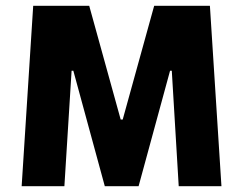

<svg xmlns="http://www.w3.org/2000/svg" viewBox="-20 -645 843 665"><path d="M55 0 95 -625H289L398 -231H405L514 -625H707L747 0H599L575 -400H569L460 0H343L234 -400H228L203 0Z"/></svg>

Font: Changa SemiBold
Style: Regular
Weight: 600
Designer: Eduardo Rodriguez Tunni
Foundry: Eduardo Rodriguez Tunni
Version: Version 3.002; ttfautohint (v1.8.2)